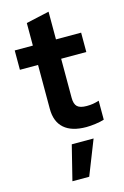

<svg xmlns="http://www.w3.org/2000/svg" viewBox="-143 -748 710 1097"><g transform="rotate(-15 212.0 -199.5)"><path d="M300.8 7.9Q214.3 7.9 169.7 -31.4Q125 -70.6 125 -146.8V-406.5H17.7V-521H125V-654.5L261.7 -684.9V-521H410.5V-406.5H261.7V-175.1Q261.7 -138.6 277.9 -123.3Q294.1 -107.9 333.7 -107.9Q353.9 -107.9 370.4 -110.6Q386.9 -113.2 406.7 -119.5V-7.3Q385.5 -0.3 354.5 3.8Q323.5 7.9 300.8 7.9ZM142.7 286.2 193.7 81.4H322.8L242.1 286.2Z"/></g></svg>

Font: Red Hat Display
Style: Regular
Weight: 300
Designer: Pentagram, MCKL
Foundry: Pentagram, MCKL
Version: Version 1.023